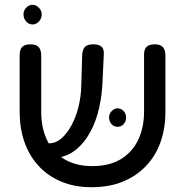

<svg xmlns="http://www.w3.org/2000/svg" viewBox="-20 -767 772 801"><path d="M362 14Q290 14 234 -10Q178 -34 139.5 -76.5Q101 -119 81.5 -176Q62 -233 62 -301V-537Q62 -549 65.5 -559.5Q69 -570 79 -576Q89 -582 107 -582Q125 -582 134.5 -576Q144 -570 148 -559.5Q152 -549 152 -536V-301Q152 -232 177 -181Q202 -130 250 -102Q298 -74 365 -74Q436 -74 484 -103Q532 -132 556.5 -183.5Q581 -235 581 -302V-543Q581 -553 585 -562Q589 -571 598.5 -576.5Q608 -582 626 -582Q644 -582 653.5 -575.5Q663 -569 666.5 -559Q670 -549 670 -536V-299Q670 -232 650 -175Q630 -118 590 -75.5Q550 -33 493 -9.5Q436 14 362 14ZM175 -108 160 -169H185Q212 -169 235 -188.5Q258 -208 277 -242Q296 -276 307 -319.5Q318 -363 319 -410L323 -541Q324 -552 328 -561.5Q332 -571 341.5 -576.5Q351 -582 369 -582Q388 -582 398 -576Q408 -570 411 -560.5Q414 -551 413 -539L407 -412Q403 -348 387.5 -293Q372 -238 344.5 -196Q317 -154 280.5 -131Q244 -108 199 -108ZM471 -238Q455 -238 445 -249.5Q435 -261 435 -278Q435 -292 446 -303.5Q457 -315 470 -315Q485 -315 495.5 -304Q506 -293 506 -277Q506 -261 496 -249.5Q486 -238 471 -238ZM116 -665Q100 -665 89 -677.5Q78 -690 78 -707Q78 -723 89.5 -735Q101 -747 116 -747Q130 -747 142 -735Q154 -723 154 -707Q154 -690 142.5 -677.5Q131 -665 116 -665Z"/></svg>

Font: Fredoka Light
Style: Regular
Weight: 400
Version: Version 2.001